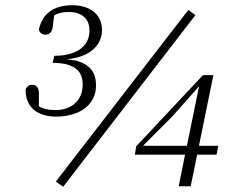

<svg xmlns="http://www.w3.org/2000/svg" viewBox="-20 -703 891 736"><path d="M196 -256Q142 -256 110.5 -281.5Q79 -307 78 -359Q81 -368 87.5 -373Q94 -378 103 -378Q115 -378 122 -370Q129 -362 129 -346V-287L108 -313Q123 -296 143.5 -288.5Q164 -281 193 -281Q223 -281 246.5 -292.5Q270 -304 283.5 -326Q297 -348 297 -380Q297 -407 285 -425Q273 -443 247.5 -452.5Q222 -462 182 -462L188 -489Q232 -489 262 -501Q292 -513 307.5 -534.5Q323 -556 323 -585Q323 -621 301.5 -639Q280 -657 244 -657Q220 -657 202.5 -651Q185 -645 171 -632L189 -656L182 -599Q180 -584 172.5 -577Q165 -570 154 -570Q144 -570 137.5 -575.5Q131 -581 129 -590Q136 -621 152.5 -641.5Q169 -662 195.5 -672.5Q222 -683 257 -683Q293 -683 318.5 -671Q344 -659 357.5 -638Q371 -617 371 -588Q371 -557 354.5 -533Q338 -509 308.5 -494.5Q279 -480 238 -476L239 -475Q289 -472 318.5 -448Q348 -424 348 -376Q348 -338 328 -311Q308 -284 273.5 -270Q239 -256 196 -256ZM222 13 194 -7 702 -665 729 -645ZM665 11 692 -123 694 -132 743 -372H728L749 -379L639 -255L524 -140L530 -157V-144H817L810 -110H497L502 -142L758 -415H798L711 11Z"/></svg>

Font: Source Serif 4 Light
Style: Italic
Weight: 300
Italic angle: -12°
Designer: Frank Grießhammer
Foundry: Adobe Systems Incorporated
Version: Version 4.004;hotconv 1.0.116;makeotfexe 2.5.65601